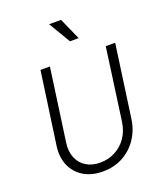

<svg xmlns="http://www.w3.org/2000/svg" viewBox="-178 -1118 1053 1244"><g transform="rotate(-20 348.0 -496.0)"><path d="M315 12Q237 12 182 -21.5Q127 -55 102 -114Q77 -173 88 -249L158 -745H223L153 -244Q145 -186 163.5 -141.5Q182 -97 222 -72.5Q262 -48 318 -48Q374 -48 421 -72.5Q468 -97 499 -141.5Q530 -186 539 -246L608 -745H673L603 -245Q592 -169 552.5 -111Q513 -53 452 -20.5Q391 12 315 12ZM401 -854 312 -1004H394L461 -854Z"/></g></svg>

Font: Plus Jakarta Sans Light
Style: Italic
Weight: 300
Italic angle: -8°
Designer: Gumpita Rahayu
Foundry: Tokotype
Version: Version 2.071; ttfautohint (v1.8.4.7-5d5b);gftools[0.9.29]